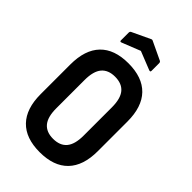

<svg xmlns="http://www.w3.org/2000/svg" viewBox="-252 -929 1025 1025"><g transform="rotate(45 260.0 -416.5)"><path d="M259.5 8Q153.9 8 99.2 -48.8Q44.4 -105.6 44.4 -215.2V-438.8Q44.4 -549.4 99.2 -606.2Q153.9 -663 259.5 -663Q365.5 -663 420.5 -606.2Q475.5 -549.4 475.5 -438.8V-215.2Q475.5 -105.6 420.5 -48.8Q365.5 8 259.5 8ZM259.5 -93.1Q311.3 -93.1 337.2 -124Q363.2 -154.9 363.2 -220.2V-433.8Q363.2 -500.1 337.2 -531Q311.3 -561.9 259.5 -561.9Q208.7 -561.9 182.7 -531Q156.8 -500.1 156.8 -433.8V-220.2Q156.8 -154.9 182.7 -124Q208.7 -93.1 259.5 -93.1ZM155.3 -715.2Q144.4 -711.2 144.4 -720.7V-778.5Q144.4 -787.5 150.3 -790.9L253 -839.3Q259.5 -843.3 266.4 -839.3L368.6 -790.9Q375 -787.5 375 -778.5V-720.7Q375 -711.2 363.6 -715.2L259.5 -756.6Z"/></g></svg>

Font: Sofia Sans Condensed
Style: Regular
Weight: 400
Designer: Botio Nikoltchev, Ani Petrova
Foundry: lettersoup
Version: Version 4.100